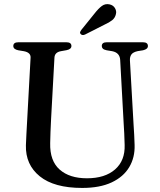

<svg xmlns="http://www.w3.org/2000/svg" viewBox="-20 -908 786 945"><path d="M589 -294.5 571.5 -613Q569.5 -648.5 532.5 -656L505 -660.5Q491 -663.5 486 -668.8Q481 -674 481 -681.5Q481 -700 505.5 -700H683.5Q708 -700 708 -681.5Q708 -666 684 -660.5L658.5 -656.5Q635 -651.5 626.8 -640Q618.5 -628.5 619.5 -610.5L637.5 -293.5Q639.5 -268.5 640.5 -244.5Q641.5 -220.5 642.5 -194.5Q644.5 -133 616 -85.2Q587.5 -37.5 529.5 -10.2Q471.5 17 384.5 17Q246.5 17 175.8 -40.2Q105 -97.5 107.5 -193Q108 -213 110 -248.2Q112 -283.5 114 -321.5L130.5 -624Q132 -649.5 97.5 -656L70 -660.5Q45.5 -665.5 45.5 -681.5Q45.5 -700 70.5 -700H307Q331.5 -700 331.5 -681.5Q331.5 -666 307.5 -661L279.5 -656Q249.5 -650.5 248 -624.5L231.5 -323.5Q229.5 -287 228.5 -257.5Q227.5 -228 227 -203Q225 -116.5 273.5 -73.5Q322 -30.5 408 -30.5Q496.5 -30.5 546.2 -74Q596 -117.5 593.5 -194.5Q592.5 -228.5 591.5 -251.5Q590.5 -274.5 589 -294.5ZM446.5 -843Q464.5 -866 481.2 -878.5Q498 -891 519 -886.5Q537.5 -882.5 546 -867.8Q554.5 -853 550.5 -838.5Q546.5 -820 532 -808.5Q517.5 -797 495 -787L398.5 -738Q384.5 -732 377 -740.5Q372.5 -745 374.5 -750.2Q376.5 -755.5 380 -760.5Z"/></svg>

Font: Fraunces 9pt
Style: Regular
Weight: 400
Version: Version 1.000;[b76b70a41]